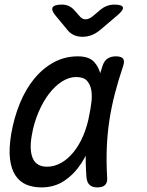

<svg xmlns="http://www.w3.org/2000/svg" viewBox="-20 -805 640 835"><path d="M160 10Q124 10 95 -2Q66 -14 47.5 -41.5Q29 -69 23.5 -113.5Q18 -158 29 -224Q41 -293 66 -354.5Q91 -416 128 -461.5Q165 -507 213 -533.5Q261 -560 319 -560Q367 -560 389.5 -535.5Q412 -511 419 -473.5Q426 -436 421 -391.5Q416 -347 409 -308Q400 -253 381.5 -196.5Q363 -140 333 -94Q303 -48 260 -19Q217 10 160 10ZM185 -80Q216 -80 245.5 -96.5Q275 -113 299.5 -143Q324 -173 342 -215Q360 -257 369 -308Q374 -332 377.5 -360.5Q381 -389 377 -413Q373 -437 358.5 -453.5Q344 -470 311 -470Q280 -470 249.5 -450.5Q219 -431 193 -397Q167 -363 147 -316Q127 -269 118 -215Q107 -151 123 -115.5Q139 -80 185 -80ZM425 -516Q433 -541 448 -550.5Q463 -560 484 -560Q508 -560 515.5 -549.5Q523 -539 515 -516Q495 -457 480 -399.5Q465 -342 456 -283.5Q447 -225 444.5 -163.5Q442 -102 446 -34Q448 -12 437.5 -1Q427 10 404 10Q381 10 369.5 -1Q358 -12 356 -34Q351 -102 353.5 -163.5Q356 -225 365.5 -283.5Q375 -342 390.5 -399.5Q406 -457 425 -516ZM249 -785Q266 -785 279 -779Q292 -773 302 -762L326 -735Q337 -721 352 -721Q367 -721 384 -735L415 -761Q429 -773 444.5 -779Q460 -785 477 -785Q511 -785 514.5 -773Q518 -761 489 -737L416 -675Q398 -660 379 -652.5Q360 -645 339 -645Q318 -645 301.5 -652.5Q285 -660 273 -675L221 -738Q202 -761 209 -773Q216 -785 249 -785Z"/></svg>

Font: Maple Mono
Style: Italic
Weight: 400
Italic angle: -10°
Monospace: yes
Designer: subframe7536
Version: Version 7.300